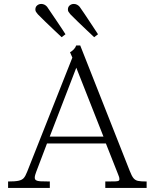

<svg xmlns="http://www.w3.org/2000/svg" viewBox="-20 -930 766 950"><path d="M114.5 -80.5 338 -645 326.5 -671.5Q337 -677 345.5 -686.2Q354 -695.5 357 -705H377L621.5 -85.5Q631.5 -59.5 640.2 -48.8Q649 -38 662.5 -35Q676 -32 705.5 -32V0H501V-32Q537 -32 549.5 -32.5Q562 -33 566.5 -35.2Q571 -37.5 571 -43.5Q571 -48 569.5 -53.5Q568 -59 564.5 -67L504 -220H212.5L159.5 -80.5Q156.5 -72 154.2 -64.8Q152 -57.5 152 -51Q152 -42 158.5 -38Q165 -34 179.2 -33Q193.5 -32 226.5 -32V0H20V-32Q55.5 -32 72.2 -35.8Q89 -39.5 97.5 -49Q106 -58.5 114.5 -80.5ZM492 -254 357.5 -595 226 -254ZM251 -778Q225 -802.5 202 -824.8Q179 -847 167.5 -859Q161 -866.5 158 -871.5Q155 -876.5 155 -883Q155 -896 163.8 -903.2Q172.5 -910.5 184.5 -910.5Q192.5 -910.5 200 -906.8Q207.5 -903 213 -896.5Q217.5 -891 265.5 -819Q278.5 -800 288.5 -784.5Q298.5 -769 304 -760.5L285 -746ZM412 -778Q386 -802.5 363 -824.8Q340 -847 328.5 -859Q322 -866.5 319 -871.5Q316 -876.5 316 -883Q316 -896 324.8 -903.2Q333.5 -910.5 345.5 -910.5Q353.5 -910.5 361 -906.8Q368.5 -903 374 -896.5Q382 -885.5 398.5 -861Q415 -836.5 434 -807.5Q449.5 -784 465 -760.5L446 -746Z"/></svg>

Font: Didactic
Style: Regular
Weight: 400
Designer: Tyler Finck
Foundry: Etcetera Type Co
Version: Version 3.007;FEAKit 1.0